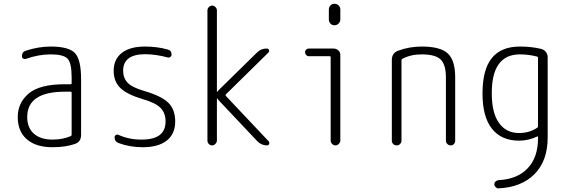

<svg xmlns="http://www.w3.org/2000/svg" viewBox="-20 -780 3040 1030"><path d="M328.1 -288.1Q126 -288.1 126 -152.3Q126 -94.7 161.6 -63Q197.3 -31.2 261.7 -31.2Q316.4 -31.2 359.4 -49.8Q364.3 -51.8 364.3 -56.6V-283.2Q364.3 -288.1 359.4 -288.1ZM261.7 9.8Q172.9 9.8 124 -32.7Q75.2 -75.2 75.2 -151.9Q75.2 -228.5 133.8 -278.3Q192.4 -328.1 328.1 -328.1H359.4Q364.3 -328.1 364.3 -332V-365.2Q364.3 -441.4 342.8 -464.8Q321.3 -488.3 252 -488.3Q186.5 -488.3 118.2 -463.9Q110.4 -461.9 104 -465.8Q97.7 -469.7 97.7 -477.5Q97.7 -502 118.2 -507.8Q186.5 -530.3 252 -530.3Q348.6 -530.3 381.8 -495.6Q415 -460.9 415 -355.5V-56.6Q415 -18.6 381.8 -7.8Q331.1 9.8 261.7 9.8Z M746.1 -248Q661.1 -273.4 625.5 -308.1Q589.8 -342.8 589.8 -400.4Q589.8 -461.9 633.3 -496.1Q676.8 -530.3 757.8 -530.3Q823.2 -530.3 878.9 -514.6Q900.4 -509.8 900.4 -487.3Q900.4 -479.5 894 -474.6Q887.7 -469.7 879.9 -471.7Q819.3 -488.3 759.8 -489.3Q640.6 -489.3 640.6 -400.4Q640.6 -361.3 665 -335.9Q689.5 -310.5 753.9 -292Q846.7 -264.6 883.3 -228.5Q919.9 -192.4 919.9 -127.9Q919.9 -61.5 874.5 -25.9Q829.1 9.8 745.1 9.8Q675.8 9.8 616.2 -12.7Q594.7 -20.5 594.7 -43.9Q594.7 -51.8 601.6 -55.7Q608.4 -59.6 615.2 -56.6Q674.8 -30.3 740.2 -31.2Q868.2 -31.2 868.2 -127.9Q868.2 -173.8 841.3 -201.2Q814.5 -228.5 746.1 -248Z M1092.8 -26.4V-723.6Q1092.8 -734.4 1100.6 -742.2Q1108.4 -750 1118.2 -750Q1127.9 -750 1135.7 -742.2Q1143.6 -734.4 1143.6 -723.6V-289.1Q1143.6 -286.1 1146.5 -288.1Q1148.4 -292 1151.4 -294.9L1358.4 -498Q1380.9 -520.5 1412.1 -519.5Q1419.9 -519.5 1422.9 -511.7Q1425.8 -503.9 1419.9 -498L1191.4 -273.4Q1188.5 -270.5 1191.4 -265.6L1420.9 -22.5Q1426.8 -15.6 1423.8 -7.8Q1420.9 0 1412.1 0Q1381.8 0 1359.4 -23.4L1150.4 -245.1Q1148.4 -247.1 1146.5 -251Q1144.5 -252.9 1143.6 -250V-26.4Q1143.6 -16.6 1135.7 -8.3Q1127.9 0 1118.2 0Q1108.4 0 1100.6 -7.3Q1092.8 -14.6 1092.8 -26.4Z M1635.7 -478.5Q1627.9 -478.5 1622.1 -485.4Q1616.2 -492.2 1616.2 -500Q1616.2 -507.8 1622.1 -513.7Q1627.9 -519.5 1635.7 -519.5H1769.5Q1784.2 -519.5 1794.9 -509.8Q1805.7 -500 1805.7 -485.4V-26.4Q1805.7 -16.6 1797.9 -8.3Q1790 0 1779.8 0Q1769.5 0 1761.7 -7.8Q1753.9 -15.6 1753.9 -26.4V-473.6Q1753.9 -478.5 1749 -478.5ZM1744.1 -728.5Q1744.1 -741.2 1752.4 -750.5Q1760.7 -759.8 1773.9 -759.8Q1787.1 -759.8 1796.4 -751Q1805.7 -742.2 1805.7 -728.5V-675.8Q1805.7 -663.1 1796.4 -653.8Q1787.1 -644.5 1773.9 -644.5Q1760.7 -644.5 1752.4 -653.8Q1744.1 -663.1 1744.1 -675.8Z M2082 -25.4V-458Q2082 -495.1 2115.2 -507.8Q2175.8 -530.3 2242.2 -530.3Q2342.8 -530.3 2382.3 -493.2Q2421.9 -456.1 2421.9 -365.2V-25.4Q2421.9 -14.6 2415 -7.3Q2408.2 0 2398.4 0Q2387.7 0 2379.9 -7.3Q2372.1 -14.6 2372.1 -25.4V-365.2Q2372.1 -433.6 2343.8 -460.9Q2315.4 -488.3 2242.2 -488.3Q2182.6 -488.3 2137.7 -463.9Q2133.8 -460.9 2133.8 -456.1V-25.4Q2133.8 -15.6 2126.5 -7.8Q2119.1 0 2107.9 0Q2096.7 0 2089.4 -7.3Q2082 -14.6 2082 -25.4Z M2769.5 -488.3Q2617.2 -488.3 2618.2 -278.3Q2618.2 -174.8 2656.7 -120.6Q2695.3 -66.4 2764.6 -66.4Q2821.3 -66.4 2863.3 -95.7Q2866.2 -97.7 2866.2 -103.5V-470.7Q2866.2 -474.6 2861.3 -476.6Q2814.5 -488.3 2769.5 -488.3ZM2764.6 -25.4Q2669.9 -25.4 2619.1 -89.4Q2568.4 -153.3 2568.4 -278.3Q2568.4 -406.2 2618.2 -468.3Q2668 -530.3 2769.5 -530.3Q2831.1 -530.3 2883.8 -517.6Q2898.4 -513.7 2908.2 -501.5Q2918 -489.3 2918 -472.7V-42Q2918 82 2848.1 153.3Q2778.3 224.6 2653.3 230.5Q2645.5 230.5 2638.7 223.6Q2631.8 216.8 2631.8 209Q2631.8 200.2 2637.7 194.3Q2643.6 188.5 2653.3 186.5Q2754.9 181.6 2810.5 123Q2866.2 64.5 2866.2 -38.1V-44.9Q2866.2 -49.8 2862.3 -47.9Q2815.4 -25.4 2764.6 -25.4Z"/></svg>

Font: Rounded-L Mgen+ 1mn light
Style: Regular
Weight: 200
Designer: [Source Han Sans]
Ryoko NISHIZUKA  (kana & ideographs); Paul D. Hunt (Latin, Greek & Cyrillic); Wenlong ZHANG  (bopomofo
Version: Version 1.059.20150602